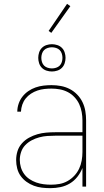

<svg xmlns="http://www.w3.org/2000/svg" viewBox="-20 -971 540 999"><path d="M242 8Q220 8 198.5 5.5Q177 3 156.5 -4.5Q136 -12 118 -25Q100 -38 87.5 -55.5Q75 -73 69.5 -94.5Q64 -116 64 -138Q64 -162 71 -184.5Q78 -207 94 -225Q110 -243 131 -254.5Q152 -266 174.5 -272.5Q197 -279 220.5 -281Q244 -283 268 -283H409V-345Q409 -366 405 -388Q401 -410 392 -429.5Q383 -449 367.5 -465.5Q352 -482 332.5 -492Q313 -502 291.5 -506Q270 -510 248 -510Q230 -510 211.5 -508Q193 -506 175 -500Q157 -494 141 -483.5Q125 -473 113.5 -458.5Q102 -444 96 -426.5Q90 -409 89 -390H70Q70 -411 77 -431.5Q84 -452 97 -468.5Q110 -485 127.5 -497Q145 -509 165 -516Q185 -523 206 -525.5Q227 -528 248 -528Q273 -528 297 -523.5Q321 -519 342.5 -508Q364 -497 381.5 -479Q399 -461 409.5 -439Q420 -417 424 -393Q428 -369 428 -345V0H409V-97Q399 -72 382.5 -51Q366 -30 343.5 -16.5Q321 -3 295 2.5Q269 8 242 8ZM245 -10Q268 -10 290 -14Q312 -18 331.5 -29Q351 -40 366.5 -56.5Q382 -73 391.5 -93Q401 -113 405 -135.5Q409 -158 409 -180V-265H268Q247 -265 226 -263.5Q205 -262 184.5 -256.5Q164 -251 145 -241Q126 -231 111.5 -216Q97 -201 90 -180.5Q83 -160 83 -139Q83 -120 88.5 -101Q94 -82 105.5 -66Q117 -50 133.5 -39Q150 -28 168.5 -21.5Q187 -15 206.5 -12.5Q226 -10 245 -10ZM250 -599Q236 -599 222 -603.5Q208 -608 198 -618Q188 -628 183.5 -642Q179 -656 179 -670Q179 -684 183.5 -698Q188 -712 198 -722Q208 -732 222 -736.5Q236 -741 250 -741Q264 -741 278 -736.5Q292 -732 302 -722Q312 -712 316.5 -698Q321 -684 321 -670Q321 -656 316.5 -642Q312 -628 302 -618Q292 -608 278 -603.5Q264 -599 250 -599ZM250 -615Q261 -615 272 -618.5Q283 -622 290.5 -629.5Q298 -637 301.5 -648Q305 -659 305 -670Q305 -681 301.5 -692Q298 -703 290.5 -710.5Q283 -718 272 -721.5Q261 -725 250 -725Q239 -725 228 -721.5Q217 -718 209.5 -710.5Q202 -703 198.5 -692Q195 -681 195 -670Q195 -659 198.5 -648Q202 -637 209.5 -629.5Q217 -622 228 -618.5Q239 -615 250 -615ZM247 -800 233 -810 329 -951 346 -939Z"/></svg>

Font: Iosevka Thin
Style: Regular
Weight: 100
Monospace: yes
Designer: Belleve Invis
Foundry: Belleve Invis
Version: Version 32.5.0; ttfautohint (v1.8.4)